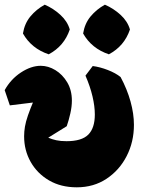

<svg xmlns="http://www.w3.org/2000/svg" viewBox="-25 -780 607 820"><path d="M303 20Q235 20 184.5 -9.5Q134 -39 106 -88.5Q78 -138 78 -198Q78 -218 81.5 -239Q85 -260 94.5 -287.5Q104 -315 120.5 -354Q137 -393 163 -449L156 -347L17 -330L-5 -395Q21 -442 64.5 -470.5Q108 -499 149 -499Q181 -499 211.5 -480.5Q242 -462 262 -428.5Q282 -395 282 -350Q282 -325 275.5 -296Q269 -267 260 -241L181 -192Q197 -185 215.5 -181Q234 -177 259 -177Q324 -177 352 -205Q380 -233 380 -291Q380 -326 370 -368.5Q360 -411 340 -457L371 -498Q402 -494 435.5 -481Q469 -468 490 -451Q518 -399 532.5 -346.5Q547 -294 547 -247Q547 -174 516 -113.5Q485 -53 430 -16.5Q375 20 303 20ZM440 -548Q366 -573 330 -637Q337 -680 362 -710Q387 -740 423 -760Q460 -744 490 -716.5Q520 -689 530 -654Q506 -583 440 -548ZM183 -548Q109 -573 73 -637Q80 -680 105 -710Q130 -740 166 -760Q203 -744 233 -716.5Q263 -689 273 -654Q249 -583 183 -548Z"/></svg>

Font: Eczar ExtraBold
Style: Regular
Weight: 800
Designer: Vaibhav Singh
Foundry: Rosetta Type Foundry
Version: Version 2.000